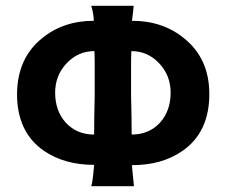

<svg xmlns="http://www.w3.org/2000/svg" viewBox="-20 -645 790 665"><path d="M705 -322Q706 -186 610 -121Q540 -73 437 -73Q437 -67 444 0H296Q301 -13 306 -74Q204 -74 133 -122Q38 -187 39 -322Q41 -444 125 -512Q199 -573 305 -573Q304 -599 296 -625H443Q442 -610 437 -573Q544 -573 618 -512Q704 -443 705 -322ZM308 -312V-427Q308 -451 307 -468Q250 -468 210 -425Q171 -383 171 -324Q171 -261 208 -220Q246 -179 306 -179Q306 -209 306.5 -240.5Q307 -272 307.5 -289Q308 -306 308 -312ZM434 -427V-312Q434 -306 434.5 -289Q435 -272 435.5 -240.5Q436 -209 436 -179Q496 -179 534 -220Q571 -261 571 -324Q571 -383 532 -425Q492 -468 435 -468Q434 -451 434 -427Z"/></svg>

Font: GFS Neohellenic Rg
Style: Bold
Weight: 700
Designer: Designed by Takis Katsoulidis and George D. Matthiopoulos.
Foundry: Designed by Takis Katsoulidis and George D. Matthiopoulos.
Version: Version 1.0